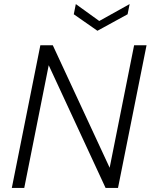

<svg xmlns="http://www.w3.org/2000/svg" viewBox="-20 -922 739 942"><path d="M699 -700 559 0H498L219 -602L99 0H38L178 -700H239L518 -99L638 -700ZM616 -902 606 -852 458 -771 342 -852 352 -902 467 -819Z"/></svg>

Font: Albert Sans Light
Style: Italic
Weight: 300
Italic angle: -11.25°
Designer: Andreas Rasmussen
Foundry: a.Foundry
Version: Version 1.025